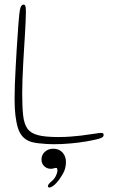

<svg xmlns="http://www.w3.org/2000/svg" viewBox="-20 -628 508 856"><path d="M120.5 5Q75.5 -8 60.2 -56.8Q45 -105.5 45 -185.5Q45 -213 46.2 -249.8Q47.5 -286.5 49.8 -326.8Q52 -367 54.2 -405Q56.5 -443 58.8 -473.2Q61 -503.5 62 -519.5Q66 -575 70.5 -591.2Q75 -607.5 85 -607.5Q89.5 -607.5 91.8 -603.8Q94 -600 94.8 -592.8Q95.5 -585.5 95.5 -574.5Q95.5 -557 94.2 -531Q93 -505 91.2 -474Q89.5 -443 87.2 -408.8Q85 -374.5 83.2 -340Q81.5 -305.5 80.2 -272.8Q79 -240 79 -211.5Q79 -151.5 83.2 -113.2Q87.5 -75 102.5 -54.2Q117.5 -33.5 150.2 -25.2Q183 -17 240 -17Q269.5 -17 296.5 -19.2Q323.5 -21.5 341.5 -23.5Q382 -28.5 402.5 -32Q423 -35.5 431.5 -35.5Q437.5 -35.5 439.8 -33.2Q442 -31 442 -25.5Q442 -19 434 -14.5Q426 -10 409 -6.2Q392 -2.5 365 2.5Q333 8 294.5 11.5Q256 15 219 15Q207 15 188.5 14Q170 13 151.8 10.8Q133.5 8.5 120.5 5ZM193.5 202Q193.5 197 198.8 191Q204 185 211 179.5Q222.5 169.5 229.2 156Q236 142.5 236 132Q236 127.5 235 124Q234 120.5 230 120.5Q226 120.5 219.8 122.5Q213.5 124.5 206 124.5Q189.5 124.5 177.2 113Q165 101.5 165 83Q165 62.5 180 48.8Q195 35 217 35Q243.5 35 258.8 52Q274 69 274 94.5Q274 122.5 261 145.8Q248 169 233 186Q225 195 216 201.5Q207 208 199.5 208Q197.5 208 195.5 206.5Q193.5 205 193.5 202Z"/></svg>

Font: Gluten Thin Thin
Style: Regular
Weight: 250
Version: Version 1.300